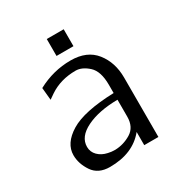

<svg xmlns="http://www.w3.org/2000/svg" viewBox="-151 -728 797 845"><g transform="rotate(-30 247.5 -305.5)"><path d="M206 -533V-619H292V-533ZM52 -117Q52 -177 120.5 -219Q189 -261 342 -266V-308Q342 -377 310 -406Q278 -435 246 -435Q170 -435 113 -397L87 -379L81 -442Q161 -485 249 -485Q332 -485 374 -432Q416 -379 416 -302V0H344V-67Q283 8 166 8Q107 8 79.5 -33Q52 -74 52 -117ZM122 -119Q122 -93 140.5 -74.5Q159 -56 188 -50Q204 -46 223 -46Q266 -47 304 -70Q342 -93 342 -146V-232Q246 -231 184 -200.5Q122 -170 122 -119Z"/></g></svg>

Font: Coval
Style: ExtraLight
Weight: 250
Foundry: Context Ltd
Version: Version 001.000